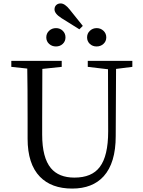

<svg xmlns="http://www.w3.org/2000/svg" viewBox="-20 -1084 832 1120"><path d="M401 16Q280 16 213 -53Q141 -127 141 -275V-391Q141 -587 139 -684L46 -694V-729H340V-694L227 -682Q226 -587 226 -391V-299Q226 -164 277 -103Q323 -48 414 -48Q516 -48 562 -110Q611 -174 611 -318L610 -680L492 -694V-729H752V-694L657 -682L655 -290Q655 -134 585 -56Q520 16 401 16ZM307 -920Q330 -920 346 -904.5Q362 -889 362 -866Q362 -843 346 -828Q330 -813 306.5 -813Q283 -813 266.5 -828Q250 -843 250 -866Q250 -889 266.5 -904.5Q283 -920 307 -920ZM544 -920Q567 -920 583.5 -904.5Q600 -889 600 -866Q600 -843 583.5 -828Q567 -813 543.5 -813Q520 -813 504 -828Q488 -843 488 -866Q488 -889 504.5 -904.5Q521 -920 544 -920ZM443 -913 339 -978Q298 -1004 298 -1029Q298 -1045 308 -1054.5Q318 -1064 334 -1064Q358 -1064 386 -1029L463 -933Z"/></svg>

Font: GenRyuMin TW R
Style: Regular
Weight: 400
Version: Version 1.501;PS 1;hotconv 16.6.51;makeotf.lib2.5.65220